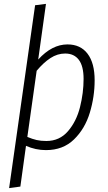

<svg xmlns="http://www.w3.org/2000/svg" viewBox="-20 -763 558 990"><path d="M468 -349Q468 -264 443 -181.5Q418 -99 361.5 -44Q305 11 217 11Q164 11 114 -11L85 199L27 207L161 -736L217 -743L177 -456Q248 -534 328 -534Q395 -534 431.5 -486Q468 -438 468 -349ZM411 -356Q411 -422 386.5 -454.5Q362 -487 316 -487Q276 -487 240 -463.5Q204 -440 169 -398L121 -57Q147 -46 169 -41Q191 -36 219 -36Q287 -36 330.5 -86.5Q374 -137 392.5 -210.5Q411 -284 411 -356Z"/></svg>

Font: Fira Sans Condensed Light
Style: Italic
Weight: 300
Width: 3
Italic angle: -8°
Designer: Carrois Corporate & Edenspiekermann AG
Foundry: Carrois Corporate GbR & Edenspiekermann AG
Version: Version 4.203